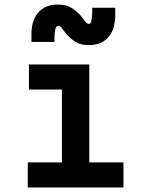

<svg xmlns="http://www.w3.org/2000/svg" viewBox="-20 -823 640 843"><path d="M102 0H522V-110H372V-540H107V-430H252V-110H102ZM118 -639H219V-660Q220 -686 224 -698Q228 -710 236 -710Q245 -710 254 -696.5Q263 -683 277 -667.5Q291 -652 312.5 -638.5Q334 -625 370 -625Q425 -625 455.5 -659.5Q486 -694 486 -756V-789H385V-768Q384 -741 381 -729.5Q378 -718 370 -718Q361 -718 352 -731.5Q343 -745 328.5 -760.5Q314 -776 292 -789.5Q270 -803 234 -803Q179 -803 148.5 -768.5Q118 -734 118 -672Z"/></svg>

Font: CommitMonoV142 ExtLt
Style: Regular
Weight: 200
Monospace: yes
Designer: Eigil Nikolajsen
Foundry: Eigil Nikolajsen
Version: Version 1.142